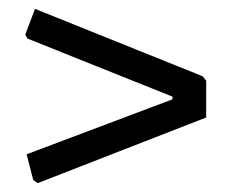

<svg xmlns="http://www.w3.org/2000/svg" viewBox="-20 -486 520 433"><path d="M59 -466 437 -314 445 -304V-221L65 -73L55 -80L40 -138L369 -262V-268L42 -399L37 -408Z"/></svg>

Font: Alegreya Sans Medium
Style: Regular
Weight: 500
Designer: Juan Pablo del Peral
Foundry: Huerta Tipografica
Version: Version 2.007